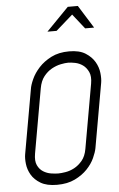

<svg xmlns="http://www.w3.org/2000/svg" viewBox="-63 -994 646 1045"><g transform="rotate(-5 260.5 -471.0)"><path d="M376 -172 438 -523Q445 -563 433.5 -587.5Q422 -612 403 -625.5Q384 -639 361.5 -643.5Q339 -648 323 -648Q307 -648 282.5 -643Q258 -638 233.5 -624.5Q209 -611 189.5 -586.5Q170 -562 163 -522L101 -171Q94 -131 105 -107.5Q116 -84 136 -71.5Q156 -59 179 -55.5Q202 -52 218 -52Q234 -52 258 -56Q282 -60 305.5 -72.5Q329 -85 349 -108.5Q369 -132 376 -172ZM431 -172Q427 -150 413 -119Q399 -88 372 -59.5Q345 -31 304 -11Q263 9 206 9Q150 9 116.5 -11Q83 -31 66.5 -59.5Q50 -88 46.5 -119Q43 -150 47 -172L109 -522Q112 -544 126.5 -576Q141 -608 168 -637.5Q195 -667 236 -688Q277 -709 334 -709Q390 -709 423 -688Q456 -667 473 -638Q490 -609 493.5 -577Q497 -545 493 -523ZM432 -826 368 -907 276 -826H226L348 -951H403L481 -826Z"/></g></svg>

Font: Marvel
Style: Italic
Weight: 400
Italic angle: -12°
Designer: Carolina Trebol
Foundry: Carolina Trebol
Version: Version 1.001